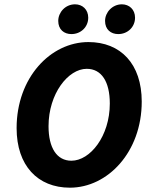

<svg xmlns="http://www.w3.org/2000/svg" viewBox="-20 -858 703 890"><path d="M304 12C479 12 637 -153 637 -387C637 -562 539 -663 390 -663C214 -663 57 -498 57 -264C57 -90 155 12 304 12ZM311 -113C243 -113 205 -173 205 -273C205 -424 296 -539 382 -539C451 -539 489 -479 489 -378C489 -227 398 -113 311 -113ZM311 -700C355 -700 389 -733 389 -776C389 -814 362 -838 328 -838C283 -838 250 -801 250 -761C250 -721 277 -700 311 -700ZM528 -700C572 -700 606 -733 606 -776C606 -814 579 -838 545 -838C501 -838 467 -801 467 -761C467 -721 494 -700 528 -700Z"/></svg>

Font: Source Sans Pro
Style: Bold Italic
Weight: 700
Italic angle: -11°
Designer: Paul D. Hunt
Foundry: Adobe Systems Incorporated
Version: Version 3.006;hotconv 1.0.111;makeotfexe 2.5.65597